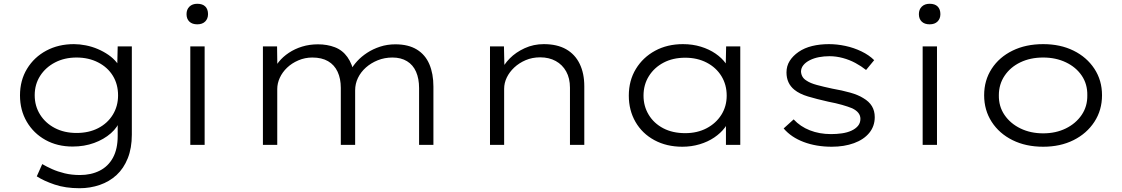

<svg xmlns="http://www.w3.org/2000/svg" viewBox="-20 -768 5949 1018"><path d="M402 230Q327 230 269.5 210.5Q212 191 175 167L204 102Q226 115 256 128.5Q286 142 323 151Q360 160 404 160Q463 160 508.5 137Q554 114 579 68Q604 22 604 -47V-131L617 -133Q605 -94 568 -61.5Q531 -29 479 -10Q427 9 365 9Q284 9 221 -26Q158 -61 122 -122.5Q86 -184 86 -262Q86 -342 123.5 -403.5Q161 -465 225.5 -499.5Q290 -534 372 -534Q402 -534 435 -527.5Q468 -521 498.5 -508Q529 -495 555 -477Q581 -459 599 -436.5Q617 -414 623 -389L601 -391L604 -522H679V-54Q679 17 657.5 71Q636 125 598 160Q560 195 509 212.5Q458 230 402 230ZM386 -63Q451 -63 500.5 -88.5Q550 -114 578 -159.5Q606 -205 606 -262Q606 -321 578.5 -366Q551 -411 500.5 -437Q450 -463 386 -463Q322 -463 272 -437Q222 -411 193 -366Q164 -321 164 -263Q164 -206 192.5 -160.5Q221 -115 271 -89Q321 -63 386 -63Z M989 0V-522H1065V0ZM1026 -639Q999 -639 984 -653.5Q969 -668 969 -693Q969 -718 984.5 -733Q1000 -748 1026 -748Q1054 -748 1068.5 -733.5Q1083 -719 1083 -693Q1083 -669 1068 -654Q1053 -639 1026 -639Z M1374 0V-522H1449L1451 -383L1429 -386Q1437 -414 1458.5 -440.5Q1480 -467 1511.5 -488Q1543 -509 1582 -521Q1621 -533 1666 -533Q1715 -533 1755.5 -517.5Q1796 -502 1822 -465.5Q1848 -429 1860 -370L1836 -382L1840 -397Q1852 -420 1874 -444Q1896 -468 1926.5 -488Q1957 -508 1995 -520.5Q2033 -533 2076 -533Q2145 -533 2190 -505.5Q2235 -478 2256.5 -427.5Q2278 -377 2278 -309V0H2202V-301Q2202 -351 2186 -387.5Q2170 -424 2138 -443.5Q2106 -463 2061 -463Q2019 -463 1983 -448.5Q1947 -434 1920 -410Q1893 -386 1878 -355Q1863 -324 1863 -289V0H1787V-302Q1787 -351 1770 -387.5Q1753 -424 1719.5 -443.5Q1686 -463 1636 -463Q1597 -463 1562 -448Q1527 -433 1502 -409Q1477 -385 1463.5 -355.5Q1450 -326 1450 -296V0Z M2578 0V-522H2652L2655 -391L2635 -388Q2650 -425 2682.5 -458Q2715 -491 2762 -512.5Q2809 -534 2863 -534Q2934 -534 2981.5 -507Q3029 -480 3053.5 -429.5Q3078 -379 3078 -311V0H3002V-303Q3002 -353 2982 -389Q2962 -425 2926.5 -444.5Q2891 -464 2844 -464Q2802 -464 2767 -449Q2732 -434 2706.5 -410Q2681 -386 2667 -357Q2653 -328 2653 -297V0H2616Q2605 0 2595.5 0Q2586 0 2578 0Z M3598 10Q3514 10 3449.5 -25Q3385 -60 3349.5 -121.5Q3314 -183 3314 -261Q3314 -341 3351.5 -402.5Q3389 -464 3453.5 -499Q3518 -534 3601 -534Q3652 -534 3696 -520.5Q3740 -507 3773.5 -484Q3807 -461 3828 -432Q3849 -403 3852 -375L3827 -381L3830 -522H3905V0H3829V-139L3849 -150Q3845 -120 3823 -91Q3801 -62 3767 -39Q3733 -16 3689.5 -3Q3646 10 3598 10ZM3613 -62Q3677 -62 3726.5 -88Q3776 -114 3804.5 -159Q3833 -204 3833 -261Q3833 -319 3805 -364.5Q3777 -410 3727 -436Q3677 -462 3613 -462Q3548 -462 3498.5 -436Q3449 -410 3420.5 -364.5Q3392 -319 3392 -261Q3392 -205 3419.5 -159.5Q3447 -114 3496.5 -88Q3546 -62 3613 -62Z M4390 10Q4308 10 4241.5 -15Q4175 -40 4135 -87L4188 -135Q4223 -97 4274 -77Q4325 -57 4386 -57Q4416 -57 4444 -61Q4472 -65 4494 -75Q4516 -85 4529 -100.5Q4542 -116 4542 -138Q4542 -173 4498 -194Q4476 -203 4444.5 -212Q4413 -221 4371 -229Q4309 -243 4264 -256.5Q4219 -270 4192 -292Q4171 -309 4160.5 -332Q4150 -355 4150 -384Q4150 -418 4167 -445Q4184 -472 4214.5 -493Q4245 -514 4286 -524Q4327 -534 4375 -534Q4418 -534 4462.5 -524.5Q4507 -515 4547.5 -495.5Q4588 -476 4615 -449L4572 -397Q4547 -417 4515.5 -434Q4484 -451 4448.5 -460.5Q4413 -470 4378 -470Q4349 -470 4322.5 -465Q4296 -460 4274 -449Q4252 -438 4239.5 -422.5Q4227 -407 4227 -388Q4228 -373 4235 -361Q4242 -349 4257 -340Q4276 -327 4311 -317.5Q4346 -308 4393 -298Q4445 -289 4487.5 -277Q4530 -265 4557 -248Q4588 -230 4603 -205Q4618 -180 4618 -147Q4618 -99 4589 -63.5Q4560 -28 4508 -9Q4456 10 4390 10Z M4872 0V-522H4948V0ZM4909 -639Q4882 -639 4867 -653.5Q4852 -668 4852 -693Q4852 -718 4867.5 -733Q4883 -748 4909 -748Q4937 -748 4951.5 -733.5Q4966 -719 4966 -693Q4966 -669 4951 -654Q4936 -639 4909 -639Z M5511 10Q5419 10 5348.5 -25Q5278 -60 5238 -122Q5198 -184 5198 -263Q5198 -342 5238 -403.5Q5278 -465 5348.5 -499.5Q5419 -534 5511 -534Q5602 -534 5672 -499.5Q5742 -465 5782.5 -403.5Q5823 -342 5823 -263Q5823 -184 5782.5 -122Q5742 -60 5672 -25Q5602 10 5511 10ZM5511 -61Q5578 -61 5631 -87Q5684 -113 5715 -158.5Q5746 -204 5745 -263Q5746 -322 5715.5 -367Q5685 -412 5631.5 -437.5Q5578 -463 5511 -463Q5443 -463 5390 -437.5Q5337 -412 5306.5 -366.5Q5276 -321 5276 -263Q5275 -204 5306 -158.5Q5337 -113 5390.5 -87Q5444 -61 5511 -61Z"/></svg>

Font: Lexend Giga Light
Style: Regular
Weight: 300
Version: Version 1.007